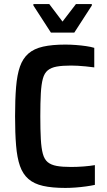

<svg xmlns="http://www.w3.org/2000/svg" viewBox="-20 -915 525 943"><path d="M301 8Q236 8 191.5 -2Q147 -12 119.5 -36Q92 -60 78 -100Q64 -140 59 -200.5Q54 -261 54 -344Q54 -427 59 -487.5Q64 -548 78 -588Q92 -628 119.5 -652Q147 -676 191.5 -686Q236 -696 301 -696Q326 -696 352.5 -694Q379 -692 403 -688.5Q427 -685 443 -680V-584Q421 -587 400.5 -589Q380 -591 362 -592Q344 -593 329 -593Q286 -593 258.5 -588Q231 -583 214.5 -569.5Q198 -556 190.5 -528.5Q183 -501 180.5 -456Q178 -411 178 -344Q178 -277 180.5 -232Q183 -187 190.5 -159.5Q198 -132 214.5 -118.5Q231 -105 258.5 -100Q286 -95 329 -95Q360 -95 391.5 -97.5Q423 -100 446 -104V-7Q428 -3 403 0.5Q378 4 351.5 6Q325 8 301 8ZM230 -755 144 -888V-895H222L287 -809L353 -895H431V-888L345 -755Z"/></svg>

Font: Saira SemiCondensed SemiBold
Style: Regular
Weight: 600
Width: 4
Designer: Hector Gatti with collaboration of the Omnibus-Type team
Foundry: Omnibus-Type
Version: Version 1.101